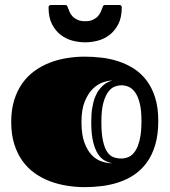

<svg xmlns="http://www.w3.org/2000/svg" viewBox="-20 -749 694 786"><path d="M327.1 17.1Q290.5 17.1 253.9 11.2Q217.3 5.4 183.8 -7.3Q150.4 -20 121.6 -40.5Q92.8 -61 71.5 -90.8Q50.3 -120.6 38.1 -159.9Q25.9 -199.2 25.9 -250Q25.9 -299.8 38.1 -339.1Q50.3 -378.4 71.5 -408.2Q92.8 -438 121.6 -458.7Q150.4 -479.5 183.8 -492.4Q217.3 -505.4 253.9 -511.2Q290.5 -517.1 327.1 -517.1Q360.8 -517.1 396.2 -512.9Q431.6 -508.8 465.1 -497.8Q498.5 -486.8 528.1 -468Q557.6 -449.2 579.8 -419.9Q602.1 -390.6 615 -349.9Q627.9 -309.1 627.9 -253.9Q627.9 -197.3 615.2 -155Q602.5 -112.8 580.3 -82.8Q558.1 -52.7 528.8 -33.2Q499.5 -13.7 466.1 -2.7Q432.6 8.3 397 12.7Q361.3 17.1 327.1 17.1ZM477.1 -100.1Q492.2 -100.1 507.1 -106.7Q522 -113.3 533.4 -130.4Q544.9 -147.5 552 -177.5Q559.1 -207.5 559.1 -253.9Q559.1 -297.9 552 -326.2Q544.9 -354.5 533.2 -370.8Q521.5 -387.2 506.8 -393.6Q492.2 -399.9 477.1 -399.9Q465.3 -399.9 450.9 -395Q436.5 -390.1 424.1 -374.3Q411.6 -358.4 403.3 -328.9Q395 -299.3 395 -250Q395 -200.7 401.9 -170.9Q408.7 -141.1 419.9 -125.5Q431.2 -109.9 446 -105Q460.9 -100.1 477.1 -100.1ZM440.4 -80.6Q424.3 -83.5 408.7 -91.8Q393.1 -100.1 380.9 -118.9Q368.7 -137.7 361.1 -169.2Q353.5 -200.7 353.5 -250Q353.5 -282.7 357.7 -307.6Q361.8 -332.5 368.9 -350.6Q376 -368.7 385.3 -380.9Q394.5 -393.1 404.1 -401.1Q413.6 -409.2 423.1 -413.3Q432.6 -417.5 440.4 -419.4Q423.3 -419.4 401.4 -411.9Q379.4 -404.3 359.9 -385.3Q340.3 -366.2 326.9 -333.3Q313.5 -300.3 313.5 -250Q313.5 -199.2 325.2 -166.5Q336.9 -133.8 355.2 -114.7Q373.5 -95.7 396.2 -88.1Q418.9 -80.6 440.4 -80.6ZM328.6 -662.1Q347.7 -662.1 360.1 -668Q372.6 -673.8 380.1 -681.9Q387.7 -689.9 391.6 -698.7Q395.5 -707.5 397.5 -712.9Q399.9 -719.2 401.9 -723.9Q403.8 -728.5 410.6 -728.5H468.8Q474.1 -728.5 476.3 -725.3Q478.5 -722.2 478.5 -719.7Q478.5 -677.2 464.1 -649.7Q449.7 -622.1 427.7 -605.5Q405.8 -588.9 379.4 -582.3Q353 -575.7 328.6 -575.7Q304.2 -575.7 277.8 -582.3Q251.5 -588.9 229.5 -605.5Q207.5 -622.1 193.1 -649.7Q178.7 -677.2 178.7 -719.7Q178.7 -722.2 180.9 -725.3Q183.1 -728.5 188.5 -728.5H246.6Q253.4 -728.5 255.4 -723.9Q257.3 -719.2 259.8 -712.9Q261.7 -707.5 265.6 -698.7Q269.5 -689.9 277.1 -681.9Q284.7 -673.8 297.1 -668Q309.6 -662.1 328.6 -662.1Z"/></svg>

Font: Fascinate Inline
Style: Regular
Weight: 900
Designer: Astigmatic (AOETI)
Foundry: Astigmatic (AOETI)
Version: Version 1.000